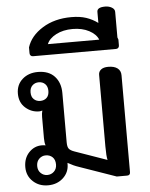

<svg xmlns="http://www.w3.org/2000/svg" viewBox="-58 -904 753 965"><g transform="rotate(-5 318.0 -421.0)"><path d="M39 -87Q39 -132 66 -160.5Q93 -189 131 -189Q143 -189 150 -187Q145 -201 145 -224V-331Q145 -348 149 -363Q140 -360 133 -360Q94 -360 64 -386.5Q34 -413 34 -458Q34 -503 65 -530.5Q96 -558 143 -558Q198 -558 227.5 -526Q257 -494 257 -442V-193Q257 -170 264.5 -160.5Q272 -151 292 -144L454 -87Q449 -106 449 -156V-517Q449 -533 461.5 -543Q474 -553 498 -553Q528 -553 544.5 -540.5Q561 -528 561 -505V-16Q561 0 545 0H493L307 -65Q282 -73 252 -90V-84Q252 -42 221.5 -14Q191 14 145 14Q100 14 69.5 -14.5Q39 -43 39 -87ZM188 -459Q188 -481 175.5 -493.5Q163 -506 143 -506Q124 -506 111 -493.5Q98 -481 98 -459Q98 -436 111 -424Q124 -412 143 -412Q163 -412 175.5 -424Q188 -436 188 -459ZM194 -87Q194 -111 180.5 -124Q167 -137 146 -137Q127 -137 113 -123.5Q99 -110 99 -87Q99 -65 113 -51.5Q127 -38 146 -38Q166 -38 180 -51.5Q194 -65 194 -87Z M561 -685V-656Q561 -648 556.5 -643.5Q552 -639 545 -639H126Q119 -639 114.5 -643.5Q110 -648 110 -656V-685Q128 -742 189 -780Q250 -818 335 -818Q378 -818 409.5 -807.5Q441 -797 468 -777V-833Q468 -856 509 -856Q528 -856 542.5 -847.5Q557 -839 557 -825V-696ZM465 -693Q454 -721 419 -739.5Q384 -758 336 -758Q288 -758 252.5 -739.5Q217 -721 206 -693Z"/></g></svg>

Font: MaitreeSemiBold
Style: Regular
Weight: 600
Designer: CadsonDemak Team
Foundry: CadsonDemak
Version: Version 1.000